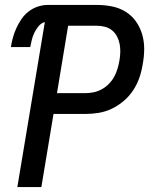

<svg xmlns="http://www.w3.org/2000/svg" viewBox="-20 -755 640 775"><path d="M50 0 161 -666Q146 -662 135.5 -649Q125 -636 118.5 -622.5Q112 -609 108.5 -594.5Q105 -580 102 -565H24Q27 -585 32.5 -604.5Q38 -624 46.5 -642.5Q55 -661 67 -678.5Q79 -696 96 -709Q113 -722 133 -728.5Q153 -735 172 -735H372Q403 -735 432.5 -729Q462 -723 486.5 -708Q511 -693 528 -669.5Q545 -646 553.5 -617.5Q562 -589 562 -558Q562 -527 556 -496Q552 -469 543 -442.5Q534 -416 518.5 -392Q503 -368 480.5 -348.5Q458 -329 432 -316.5Q406 -304 378.5 -299.5Q351 -295 324 -295H196L147 0ZM210 -379H324Q341 -379 358 -382.5Q375 -386 390.5 -394.5Q406 -403 419 -416Q432 -429 440.5 -444.5Q449 -460 454 -476.5Q459 -493 462 -510Q465 -527 465.5 -544Q466 -561 463 -577Q460 -593 452.5 -607.5Q445 -622 433 -632Q421 -642 405 -646.5Q389 -651 372 -651H255Z"/></svg>

Font: Iosevka SS04 Md Ex Obl
Style: Regular
Weight: 500
Width: 7
Italic angle: -9°
Monospace: yes
Designer: Belleve Invis
Foundry: Belleve Invis
Version: Version 19.0.0; ttfautohint (v1.8.4)